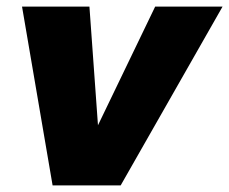

<svg xmlns="http://www.w3.org/2000/svg" viewBox="-20 -564 697 584"><path d="M657 -544 347 0H140L47 -544H252L278 -183L452 -544Z"/></svg>

Font: TypoPRO Montserrat
Style: Italic
Weight: 800
Italic angle: -11.3°
Designer: Julieta Ulanovsky
Foundry: Julieta Ulanovsky
Version: Version 6.001